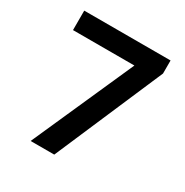

<svg xmlns="http://www.w3.org/2000/svg" viewBox="-158 -807 899 935"><g transform="rotate(30 291.0 -340.0)"><path d="M141.1 0 395 -570.8H49.8V-680.2H535.2V-606.9L273.9 0Z"/></g></svg>

Font: TASA Orbiter Deck SemiBold
Style: Regular
Weight: 600
Designer: Weizhong Zhang
Version: Version 1.000;Glyphs 3.1.2 (3151)